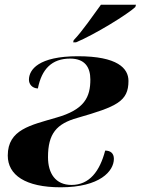

<svg xmlns="http://www.w3.org/2000/svg" viewBox="-20 -786 598 816"><path d="M293 -615 291 -606H303C384 -640 522 -725 555 -756L558 -766H409C378 -724 330 -653 293 -615ZM238 10C405 10 464 -59 464 -111C464 -135 449 -146 427 -146C404 -58 360 0 284 0C216 0 184 -49 184 -118C184 -218 220 -260 309 -285C476 -333 526 -355 526 -442C526 -496 479 -547 311 -547C144 -547 103 -490 103 -447C103 -429 116 -411 141 -410C157 -492 200 -537 278 -537C340 -537 364 -501 364 -448C364 -374 340 -320 219 -286C111 -254 13 -236 13 -125C13 -42 88 10 238 10Z"/></svg>

Font: Noto Serif Display ExtraBold
Style: Italic
Weight: 800
Italic angle: -12°
Designer: Monotype Design Team
Foundry: Monotype Imaging Inc.
Version: Version 2.009